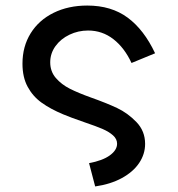

<svg xmlns="http://www.w3.org/2000/svg" viewBox="-20 -576 640 692"><path d="M297.5 -466Q262 -466 230.5 -451Q199 -436 180 -409.8Q161 -383.5 161 -351.5Q161 -318.5 181.2 -295Q201.5 -271.5 231.8 -256.2Q262 -241 306.5 -225Q363 -205 401.8 -186.8Q440.5 -168.5 471.8 -136Q503 -103.5 503 -57.5Q503 -20.5 481.5 11.5Q460 43.5 419.2 65.8Q378.5 88 323 96L301 12Q349.5 3 375.8 -16Q402 -35 402 -58Q402 -75 387.5 -88Q373 -101 350 -111Q327 -121 285.5 -135Q232 -153.5 207.5 -164Q162 -183 130.2 -205.8Q98.5 -228.5 79.8 -263Q61 -297.5 61 -346.5Q61 -408.5 90.5 -456Q120 -503.5 173.2 -529.8Q226.5 -556 294.5 -556Q381 -556 440 -512.5Q499 -469 539 -384L454 -349Q428.5 -404 388.5 -435Q348.5 -466 297.5 -466Z"/></svg>

Font: JuliaMono
Style: Bold
Weight: 700
Monospace: yes
Designer: cormullion
Foundry: corm
Version: Version 0.055; ttfautohint (v1.8.4)